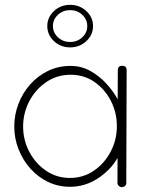

<svg xmlns="http://www.w3.org/2000/svg" viewBox="-20 -768 603 795"><path d="M270.5 -748Q309.6 -748 337.4 -722.2Q365.2 -696.3 365.2 -660.2Q365.2 -623.5 337.4 -597.7Q309.6 -571.8 270.5 -571.8Q231 -571.8 203.4 -597.7Q175.8 -623.5 175.8 -660.2Q175.8 -696.3 203.4 -722.2Q231 -748 270.5 -748ZM270.5 -726.1Q240.7 -726.1 220 -706.8Q199.2 -687.5 199.2 -660.2Q199.2 -632.8 220 -613.5Q240.7 -594.2 270.5 -594.2Q299.8 -594.2 320.6 -613.5Q341.3 -632.8 341.3 -660.2Q341.3 -687.5 320.6 -706.8Q299.8 -726.1 270.5 -726.1ZM485.8 -495.6Q504.4 -495.6 504.4 -477.1L502.9 -11.7H503.4Q503.4 -3.9 498 1.5Q492.7 6.8 484.9 6.8Q477.1 6.8 471.7 1.5Q466.3 -3.9 466.3 -11.7V-12.2L466.8 -114.3Q438.5 -64.5 385.5 -29.5Q332.5 5.4 269.5 5.4Q220.7 5.4 178.7 -14.9Q136.7 -35.2 105.5 -70.3Q74.2 -105.5 56.6 -150.4Q39.1 -195.3 39.1 -244.1Q39.1 -293 56.4 -338.1Q73.7 -383.3 105.2 -418.7Q136.7 -454.1 179.2 -474.6Q221.7 -495.1 272 -495.1Q316.4 -495.1 353.8 -474.4Q391.1 -453.6 420.2 -421.9Q449.2 -390.1 467.3 -356.9L467.8 -477.1Q467.8 -495.6 485.8 -495.6ZM463.9 -245.6Q463.9 -301.8 439.2 -350.1Q414.6 -398.4 371.3 -428.5Q328.1 -458.5 272.5 -458.5Q216.3 -458.5 171.6 -428.2Q127 -397.9 101.3 -348.9Q75.7 -299.8 75.7 -244.1Q75.7 -188.5 101.1 -139.9Q126.5 -91.3 170.4 -61.3Q214.4 -31.2 269.5 -31.2Q325.2 -31.2 369.1 -61.5Q413.1 -91.8 438.5 -140.6Q463.9 -189.5 463.9 -245.6Z"/></svg>

Font: Manjari Thin
Style: Regular
Weight: 100
Designer: Santhosh Thottingal <santhosh.thottingal@gmail.com>
Version: Version 2.000